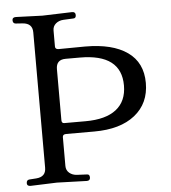

<svg xmlns="http://www.w3.org/2000/svg" viewBox="-51 -751 715 802"><g transform="rotate(-5 306.0 -350.0)"><path d="M470 -380Q470 -512 297 -512H237Q197 -512 197 -472V-258Q197 -245 208 -245H297Q382 -245 426 -279.5Q470 -314 470 -380ZM112 -66V-634Q112 -672 71 -675L42 -677Q30 -678 30 -692Q30 -704 45 -704L156 -700L281 -704Q295 -704 295 -690.5Q295 -677 284 -677L242 -675Q223 -674 210 -663Q197 -652 197 -634V-567Q197 -555 212 -555L318 -556Q321 -556 323 -556Q437 -556 499.5 -512Q562 -468 562 -382.5Q562 -297 500.5 -248Q439 -199 330 -199H212Q197 -199 197 -187V-66Q197 -48 210 -37Q223 -26 242 -25L284 -23Q295 -23 295 -9.5Q295 4 281 4L156 0L45 4Q30 4 30 -8Q30 -22 42 -23L71 -25Q112 -28 112 -66Z"/></g></svg>

Font: Lustria
Style: Regular
Weight: 400
Designer: Matthew Desmond
Foundry: Matthew Desmond
Version: Version 001.001; ttfautohint (v1.6)